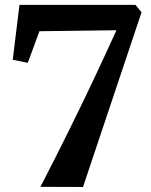

<svg xmlns="http://www.w3.org/2000/svg" viewBox="-20 -763 617 784"><path d="M319 0.5 145 0Q204 -114 258.2 -223.5Q312.5 -333 361.8 -437.2Q411 -541.5 455.5 -639.5L141 -635.5L93.5 -506.5L32 -519L59.5 -743H533L558 -713Z"/></svg>

Font: Merriweather 72pt
Style: Bold
Weight: 700
Version: Version 2.100